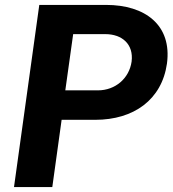

<svg xmlns="http://www.w3.org/2000/svg" viewBox="-20 -762 703 782"><path d="M193 0 231 -274H368C525 -274 639 -356 660 -503C681 -660 571 -742 412 -742H140L37 0ZM278 -623H409C477 -623 525 -582 516 -511C506 -442 449 -394 379 -394H246Z"/></svg>

Font: Cheyenne Sans
Style: Bold Italic
Weight: 700
Italic angle: -8.13011°
Designer: The Public Sans project authors (U.S. Web Design System), Libre Franklin designed by Pablo Impallari and Rodrigo Fuenzal
Foundry: The Cheyenne Sans Project Authors
Version: Version 2.007